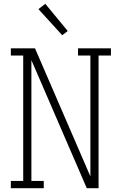

<svg xmlns="http://www.w3.org/2000/svg" viewBox="-20 -989 640 1009"><path d="M37 0V-38H102V-697H37V-735H164L455 -62V-697H390V-735H563V-697H498V0H436L145 -673V-38H210V0ZM307 -804 182 -941 218 -969 336 -826Z"/></svg>

Font: Iosevka Slab XLtEx
Style: Regular
Weight: 200
Width: 7
Monospace: yes
Designer: Belleve Invis
Foundry: Belleve Invis
Version: Version 11.1.0; ttfautohint (v1.8.3)